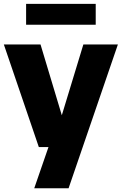

<svg xmlns="http://www.w3.org/2000/svg" viewBox="-24 -786 650 1026"><path d="M159 220 235 0 300.5 -151 421.5 -548.5H606L342.5 220ZM183.5 0 -3.5 -548.5H192.5L357.5 0ZM115.5 -654V-765.5H487.5V-654Z"/></svg>

Font: Encode Sans Condensed Thin ExtraBold
Style: Regular
Weight: 800
Version: Version 3.002